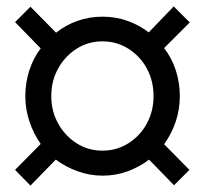

<svg xmlns="http://www.w3.org/2000/svg" viewBox="-20 -545 640 599"><path d="M75 34 27 -15 107 -96Q85 -127 72 -165.5Q59 -204 59 -245Q59 -287 71.5 -325.5Q84 -364 107 -394L27 -476L75 -524L155 -443Q185 -467 222 -480Q259 -493 300 -493Q341 -493 377.5 -480Q414 -467 444 -444L522 -525L572 -475L492 -395Q516 -364 528.5 -325.5Q541 -287 541 -245Q541 -203 528 -165Q515 -127 492 -95L571 -15L523 33L445 -47Q415 -24 378 -10.5Q341 3 300 3Q260 3 222.5 -10.5Q185 -24 154 -47ZM300 -75Q344 -75 380.5 -98Q417 -121 438 -159.5Q459 -198 459 -245Q459 -293 438 -331.5Q417 -370 380.5 -393Q344 -416 300 -416Q255 -416 219 -393Q183 -370 161.5 -331.5Q140 -293 140 -245Q140 -198 161.5 -159.5Q183 -121 219 -98Q255 -75 300 -75Z"/></svg>

Font: Nunito Sans 10pt Medium
Style: Regular
Weight: 500
Designer: Vernon Adams
Foundry: Vernon Adams
Version: Version 3.101;gftools[0.9.27]